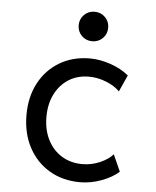

<svg xmlns="http://www.w3.org/2000/svg" viewBox="-53 -773 667 823"><g transform="rotate(5 281.0 -361.5)"><path d="M322.3 5.9Q247.1 5.9 189.9 -28.1Q132.8 -62 100.6 -122.3Q68.4 -182.6 68.4 -261.7Q68.4 -339.8 100.1 -399.4Q131.8 -459 188.5 -492.7Q245.1 -526.4 319.3 -526.4Q361.3 -526.4 407.5 -510.7Q453.6 -495.1 486.3 -467.8L454.1 -396.5Q433.1 -418.5 396.2 -433.3Q359.4 -448.2 321.3 -448.2Q272 -448.2 234.4 -424.6Q196.8 -400.9 175.5 -358.6Q154.3 -316.4 154.3 -260.7Q154.3 -205.1 175.8 -162.6Q197.3 -120.1 235.8 -96.2Q274.4 -72.3 325.2 -72.3Q364.7 -72.3 400.9 -88.1Q437 -104 456.1 -126L488.3 -53.7Q458.5 -27.3 412.8 -10.7Q367.2 5.9 322.3 5.9ZM321.3 -600.6Q294.4 -600.6 276.1 -618.9Q257.8 -637.2 257.8 -664.1Q257.8 -690.9 276.1 -709.2Q294.4 -727.5 321.3 -727.5Q348.1 -727.5 366.5 -709.2Q384.8 -690.9 384.8 -664.1Q384.8 -637.2 366.5 -618.9Q348.1 -600.6 321.3 -600.6Z"/></g></svg>

Font: Reddit Mono
Style: Regular
Weight: 400
Monospace: yes
Designer: Stephen Hutchings
Foundry: Reddit
Version: Version 1.014; ttfautohint (v1.8.4.7-5d5b)